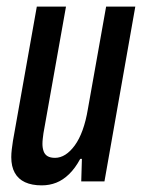

<svg xmlns="http://www.w3.org/2000/svg" viewBox="-20 -547 430 579"><path d="M106 12Q76 12 55.5 2.5Q35 -7 24.5 -26Q14 -45 14 -73Q14 -84 15.5 -96.5Q17 -109 19 -122L91 -527H179L111 -145Q110 -137 109 -129Q108 -121 108 -113Q108 -101 111.5 -91Q115 -81 123.5 -76Q132 -71 146 -71Q162 -71 177 -80.5Q192 -90 205.5 -108.5Q219 -127 229 -154.5Q239 -182 245 -218L300 -527H388L295 0H225L227 -68H222Q207 -40 188.5 -22Q170 -4 149.5 4Q129 12 106 12Z"/></svg>

Font: Archivo ExtraCondensed Medium
Style: Italic
Weight: 500
Width: 2
Italic angle: -10°
Designer: Hector Gatti
Foundry: Omnibus-Type
Version: Version 2.001